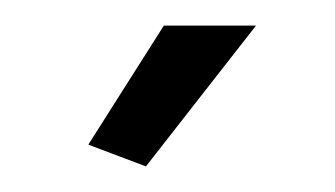

<svg xmlns="http://www.w3.org/2000/svg" viewBox="-20 -750 262 150"><path d="M94 -620 49 -637 108 -730H180Z"/></svg>

Font: PTCRaleway
Style: Regular
Weight: 400
Designer: Matt McInerney, Pablo Impallari, Rodrigo Fuenzalida
Foundry: Matt McInerney, Pablo Impallari, Rodrigo Fuenzalida
Version: Version 3.000g; ttfautohint (v1.5) -l 8 -r 28 -G 28 -x 14 -D